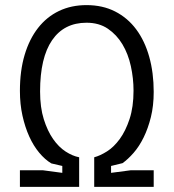

<svg xmlns="http://www.w3.org/2000/svg" viewBox="-20 -732 680 752"><path d="M58 -65H149L224 -55V-82L181 -92Q156 -107 133.5 -134Q111 -161 94.5 -197.5Q78 -234 68 -279Q58 -324 58 -376Q58 -455 76.5 -517Q95 -579 129 -622.5Q163 -666 211 -689Q259 -712 319 -712Q382 -712 431 -687Q480 -662 513.5 -617Q547 -572 564.5 -509.5Q582 -447 582 -372Q582 -318 571 -273.5Q560 -229 542.5 -193.5Q525 -158 503 -133Q481 -108 460 -93L415 -82V-55L491 -65H582V0H349V-116Q372 -122 399 -139Q426 -156 449 -187.5Q472 -219 487.5 -266Q503 -313 503 -377Q503 -425 492.5 -473Q482 -521 459.5 -558.5Q437 -596 402.5 -619.5Q368 -643 319 -643Q231 -643 184 -574.5Q137 -506 137 -374Q137 -311 151.5 -265Q166 -219 188 -187.5Q210 -156 237 -138.5Q264 -121 290 -116V0H58Z"/></svg>

Font: PT Sans Narrow
Style: Regular
Weight: 400
Width: 3
Designer: A.Korolkova, O.Umpeleva, V.Yefimov
Foundry: ParaType Ltd
Version: Version 2.003W OFL